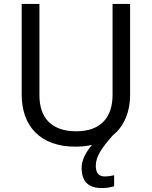

<svg xmlns="http://www.w3.org/2000/svg" viewBox="-20 -734 771 974"><path d="M466 107C466 61 493 20 552 -47C611 -95 640 -168 640 -252V-714H551V-252C551 -144 496 -68 367 -68C242 -68 180 -135 180 -251V-714H90V-254C90 -95 184 10 362 10C393 10 421 7 447 1C419 33 394 76 394 117C394 185 426 220 497 220C523 220 540 216 559 211V155C548 157 533 161 511 161C483 161 466 146 466 107Z"/></svg>

Font: Noto Sans Inscriptional Parthian
Style: Regular
Weight: 400
Designer: Monotype Design Team
Foundry: Monotype Imaging Inc.
Version: Version 2.003